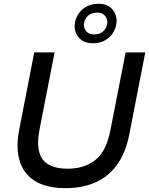

<svg xmlns="http://www.w3.org/2000/svg" viewBox="-20 -974 780 1004"><path d="M321.3 10Q256.7 10 205.3 -7.6Q153.9 -25.3 120.9 -62.8Q87.8 -100.3 76.5 -159Q65.3 -217.7 81 -298.9L159 -700H265.5L187 -298.6Q172.4 -222.8 185.7 -177.1Q199.1 -131.4 237.1 -111.6Q275.1 -91.8 333.2 -91.8Q422.1 -91.8 479.5 -137.9Q536.9 -184 558.1 -296.7L636.9 -700H739.7L656 -271.1Q637 -174.3 591.6 -112Q546.3 -49.7 478.3 -19.9Q410.2 10 321.3 10ZM466 -747.8Q418.6 -747.8 393.4 -776.1Q368.2 -804.4 370.4 -842.3Q372 -871.3 387.3 -896.9Q402.5 -922.5 430 -938.4Q457.4 -954.3 495.9 -954.3Q542.5 -954.3 567.1 -925.8Q591.7 -897.2 589.5 -860.1Q588.2 -832.1 573.3 -806.2Q558.4 -780.3 531.6 -764.1Q504.8 -747.8 466 -747.8ZM470.7 -793.9Q504.1 -793.9 521.9 -812.3Q539.6 -830.6 541.2 -854Q542.8 -875 528.8 -891.6Q514.8 -908.2 489.4 -908.2Q455.8 -908.2 438.2 -889.7Q420.5 -871.2 418.9 -848.1Q417.3 -826.8 431.2 -810.4Q445.1 -793.9 470.7 -793.9Z"/></svg>

Font: REM Medium
Style: Italic
Weight: 500
Italic angle: -11°
Designer: Octavio Pardo
Foundry: Ashler Design
Version: Version 1.005;gftools[0.9.28]